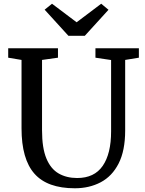

<svg xmlns="http://www.w3.org/2000/svg" viewBox="-20 -1002 780 1030"><path d="M381.5 8Q234 8 164.8 -70.2Q95.5 -148.5 95.5 -313.5V-680.5L24 -692.5V-743H291V-692.5L205.5 -680.5V-303Q205.5 -208 228.8 -152Q252 -96 294.5 -71.5Q337 -47 394 -47Q486 -47 531 -112.2Q576 -177.5 576 -297V-680L492 -692.5V-743H725V-692.5L651.5 -680.5V-302.5Q651.5 -194 616.5 -125.2Q581.5 -56.5 520.2 -24.2Q459 8 381.5 8ZM259 -982 391 -882.5 523 -982 562 -949.5 435 -810H347L219.5 -950Z"/></svg>

Font: Merriweather
Style: Regular
Weight: 400
Designer: Eben Sorkin
Foundry: Eben Sorkin
Version: Version 2.100; ttfautohint (v1.7.19-72a1) -l 8 -r 50 -G 200 